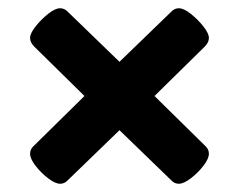

<svg xmlns="http://www.w3.org/2000/svg" viewBox="-20 -473 580 466"><path d="M126 -27Q114 -27 96.5 -40.5Q79 -54 66 -71Q53 -88 53 -100Q53 -111 62 -119L185 -240L63 -360Q53 -370 53 -381Q53 -392 66.5 -409Q80 -426 97 -439.5Q114 -453 126 -453Q137 -453 146 -443L270 -323L394 -443Q403 -453 414 -453Q426 -453 443 -439.5Q460 -426 473.5 -409Q487 -392 487 -381Q487 -370 477 -360L355 -240L478 -119Q487 -111 487 -100Q487 -88 474 -71Q461 -54 443.5 -40.5Q426 -27 414 -27Q403 -27 395 -36L270 -157L145 -36Q137 -27 126 -27Z"/></svg>

Font: Asap Semi Condensed ExtraBold
Style: Regular
Weight: 800
Width: 4
Designer: Pablo Cosgaya
Foundry: Omnibus-Type
Version: Version 3.001; ttfautohint (v1.8.4.7-5d5b)